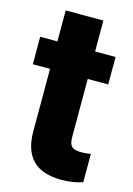

<svg xmlns="http://www.w3.org/2000/svg" viewBox="-110 -730 551 797"><g transform="rotate(15 165.0 -332.0)"><path d="M286 -122Q308 -122 326 -126V-4Q284 10 235 10Q71 10 71 -154V-423H-3V-541H71V-674H233V-541H321V-423H233V-174Q233 -144 244.5 -133Q256 -122 286 -122Z"/></g></svg>

Font: Freesentation 9 Black
Style: Regular
Weight: 900
Designer: glyphs from Roboto by Christian Robertson / Hangul glyphs from Noto Sans CJK(Source Han Sans) by Jang Soo-young and Kang
Foundry: PT&
Version: Version 2.001